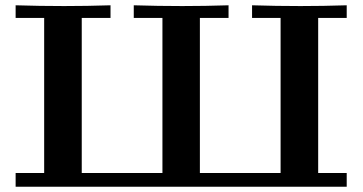

<svg xmlns="http://www.w3.org/2000/svg" viewBox="-20 -706 1371 726"><path d="M39.1 0V-51.8H147V-638.2H39.1V-686Q129.9 -683.1 222.2 -683.1Q310.1 -683.1 397.9 -686V-638.2H289.1V-51.8H594.2V-638.2H485.8V-686Q577.6 -683.1 668.9 -683.1Q755.9 -683.1 844.2 -686V-638.2H735.8V-51.8H1041V-638.2H933.1V-686Q1023.9 -683.1 1116.2 -683.1Q1202.1 -683.1 1291 -686V-638.2H1183.1V-51.8H1291V0Z"/></svg>

Font: CMU Serif
Style: Bold
Weight: 700
Version: Version 0.7.0